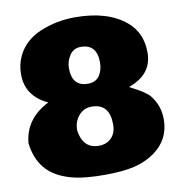

<svg xmlns="http://www.w3.org/2000/svg" viewBox="-87 -845 881 951"><g transform="rotate(-10 354.0 -369.0)"><path d="M676.8 -531.2Q676.8 -420.9 556.6 -378.9Q636.7 -338.9 656.7 -313.5Q698.7 -260.7 698.7 -191.9Q698.7 -89.8 615.2 -30.3Q570.8 1 513.2 14.9Q455.6 28.8 363 28.8Q270.5 28.8 214.4 16.1Q113.3 -6.8 65.9 -66.9Q27.3 -115.7 18.1 -190.9Q29.3 -313 149.9 -373Q41 -423.3 41 -532.7Q41 -583 60.5 -623.5Q95.2 -696.8 177.5 -731.2Q259.8 -765.6 353 -765.6Q517.1 -765.6 608.4 -688.5Q676.8 -630.9 676.8 -531.2ZM447.3 -209.5Q447.3 -315.4 357.4 -315.4Q317.4 -315.4 292 -285.6Q266.6 -255.9 266.6 -212.9Q271.5 -169.4 294.7 -143.8Q317.9 -118.2 358.9 -118.2Q399.9 -118.2 423.6 -143.3Q447.3 -168.5 447.3 -209.5ZM355.5 -616.2Q318.8 -616.2 299.3 -586.2Q279.8 -556.2 279.8 -522.9Q279.8 -430.2 359.4 -430.2Q398.9 -430.2 417.7 -457.3Q436.5 -484.4 436.5 -524.4Q436.5 -616.2 355.5 -616.2Z"/></g></svg>

Font: Bowlby One
Style: Regular
Weight: 400
Designer: vernon adams
Foundry: vernon adams
Version: Version 1.001